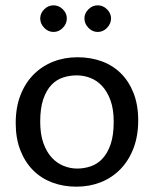

<svg xmlns="http://www.w3.org/2000/svg" viewBox="-20 -692 578 721"><path d="M499 -240Q499 -181 481 -134.5Q463 -88 431.5 -56Q400 -24 358 -7.5Q316 9 267 9Q218 9 176.5 -6.5Q135 -22 104.5 -52.5Q74 -83 56.5 -127.5Q39 -172 39 -230Q39 -289 57 -335Q75 -381 106.5 -412.5Q138 -444 180 -460.5Q222 -477 271 -477Q320 -477 361.5 -462Q403 -447 433.5 -417Q464 -387 481.5 -342.5Q499 -298 499 -240ZM407 -235Q407 -282 395 -315Q383 -348 363.5 -369Q344 -390 319 -399.5Q294 -409 268 -409Q242 -409 217 -401Q192 -393 173 -373Q154 -353 142.5 -319.5Q131 -286 131 -235Q131 -188 143 -154.5Q155 -121 174.5 -100Q194 -79 219 -69Q244 -59 270 -59Q296 -59 321 -67.5Q346 -76 365 -96.5Q384 -117 395.5 -150.5Q407 -184 407 -235ZM131 -623Q131 -642 146 -657Q161 -672 181 -672Q201 -672 216 -657Q231 -642 231 -623Q231 -603 216 -587.5Q201 -572 181 -572Q161 -572 146 -587.5Q131 -603 131 -623ZM297 -623Q297 -642 312 -657Q327 -672 347 -672Q367 -672 382 -657Q397 -642 397 -623Q397 -603 382 -587.5Q367 -572 347 -572Q327 -572 312 -587.5Q297 -603 297 -623Z"/></svg>

Font: Ek Mukta
Style: Regular
Weight: 400
Designer: Girish Dalvi and Yashodeep Gholap
Foundry: Ek Type
Version: Version 2.538;PS 1.001;hotconv 16.6.51;makeotf.lib2.5.65220;